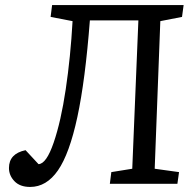

<svg xmlns="http://www.w3.org/2000/svg" viewBox="-20 -720 761 752"><path d="M522 -640.1H332Q314 -405.8 283 -261.7Q252 -117.7 207 -52.7Q162.1 12.2 98.1 12.2Q58.1 12.2 36.6 -10.3Q15.1 -32.7 15.1 -62Q15.1 -118.2 80.1 -131.8L130.9 -77.1Q161.6 -78.1 190.2 -161.4Q218.8 -244.6 237.5 -370.6Q256.3 -496.6 264.2 -637.2L178.2 -653.8L184.1 -700.2H699.2L692.9 -653.8L607.9 -637.2L585.9 -59.1L681.2 -45.9L674.8 0H410.2L416 -45.9L498 -59.1Z"/></svg>

Font: Literata Book
Style: Italic
Weight: 400
Italic angle: -3°
Designer: Latin by Veronika Burian and Jose Scaglione. Greek by Irene Vlachou. Cyrillic by Vera Evstafieva
Foundry: TypeTogether
Version: Version 1.003;PS 001.003;hotconv 1.0.88;makeotf.lib2.5.64775